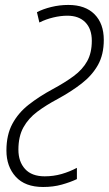

<svg xmlns="http://www.w3.org/2000/svg" viewBox="-20 -744 438 774"><path d="M153.8 9.8Q81.1 9.8 43.5 -31.5Q5.9 -72.8 5.9 -137.2Q5.9 -200.2 29.8 -244.6Q53.7 -289.1 95.7 -322Q137.7 -355 191.9 -384.3Q241.7 -411.1 277.1 -437.3Q312.5 -463.4 331.3 -497.1Q350.1 -530.8 350.1 -579.6Q350.1 -627.4 324 -654.1Q297.9 -680.7 251.5 -680.7Q224.6 -680.7 194.8 -673.6Q165 -666.5 138.7 -653.3L128.9 -694.8Q152.8 -707.5 186.5 -715.8Q220.2 -724.1 255.4 -724.1Q323.7 -724.1 361.1 -686.5Q398.4 -648.9 398.4 -583Q398.4 -523.9 374.8 -481.9Q351.1 -439.9 309.3 -407.5Q267.6 -375 212.9 -345.2Q166 -320.3 130.4 -293.7Q94.7 -267.1 74.5 -230.7Q54.2 -194.3 54.2 -140.6Q54.2 -92.3 81.1 -62.7Q107.9 -33.2 160.2 -33.2Q195.8 -33.2 228.3 -42.5Q260.7 -51.8 290 -67.4V-22Q263.2 -9.3 229 0.2Q194.8 9.8 153.8 9.8Z"/></svg>

Font: Open Sans Condensed Light
Style: Italic
Weight: 300
Width: 3
Italic angle: -12°
Designer: Monotype Design Team
Foundry: Monotype Imaging Inc.
Version: Version 3.000; ttfautohint (v1.8.4)